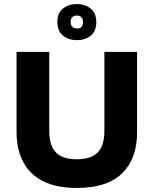

<svg xmlns="http://www.w3.org/2000/svg" viewBox="-20 -917 760 951"><path d="M361 14Q299 14 250.5 1.5Q202 -11 166.5 -35Q131 -59 108 -93Q85 -127 73.5 -169.5Q62 -212 62 -262V-660H224V-267Q224 -219 239 -188Q254 -157 284 -142.5Q314 -128 360 -128Q407 -128 437 -142.5Q467 -157 482 -188Q497 -219 497 -267V-660H659V-262Q659 -131 585 -58.5Q511 14 361 14ZM361 -718Q321 -718 292.5 -740.5Q264 -763 264 -809Q264 -853 292.5 -875Q321 -897 361 -897Q401 -897 429 -874.5Q457 -852 457 -808Q457 -762 429 -740Q401 -718 361 -718ZM362 -776Q377 -776 384 -784Q391 -792 391 -807Q391 -823 383.5 -831.5Q376 -840 361 -840Q345 -840 337.5 -831.5Q330 -823 330 -809Q330 -793 338 -784.5Q346 -776 362 -776Z"/></svg>

Font: Bricolage Grotesque 24pt ExtraBold
Style: Regular
Weight: 800
Designer: Mathieu Triay
Foundry: Atelier Triay
Version: Version 1.001;gftools[0.9.33.dev8+g029e19f]